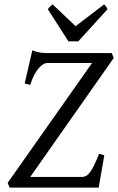

<svg xmlns="http://www.w3.org/2000/svg" viewBox="-20 -858 540 878"><path d="M118.2 -48.8H355Q364.7 -48.8 373.5 -53.5Q382.3 -58.1 391.4 -70.1Q400.4 -82 410.4 -102.5Q420.4 -123 433.1 -154.8L457 -147.9Q454.1 -131.8 450.7 -112.1Q447.3 -92.3 443.8 -72Q440.4 -51.8 437 -33Q433.6 -14.2 431.2 0H23.9L15.1 -22L400.9 -569.8H194.8Q187.5 -569.8 178 -564.5Q168.5 -559.1 158 -547.4Q147.5 -535.6 137.2 -516.6Q127 -497.6 118.2 -470.2L92.8 -476.1L127.9 -627.9Q139.6 -623 149.4 -620.6Q159.2 -618.2 168.9 -616.9Q178.7 -615.7 189 -615.5Q199.2 -615.2 211.9 -615.2H491.2L500 -592.8ZM337.9 -668.9H293L198.7 -815.9Q205.6 -825.2 209.5 -828.6Q213.4 -832 220.7 -837.9L325.7 -738.3L456.1 -837.9Q461.9 -832.5 464.6 -828.9Q467.3 -825.2 471.7 -815.9Z"/></svg>

Font: Gentium Plus
Style: Italic
Weight: 400
Italic angle: -8°
Designer: J. Victor Gaultney, Annie Olsen, Iska Routamaa
Foundry: SIL International
Version: Version 1.510